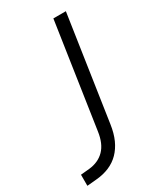

<svg xmlns="http://www.w3.org/2000/svg" viewBox="-293 -564 694 825"><g transform="rotate(-30 54.0 -151.0)"><path d="M-114 197V142L-71 138Q-24 133 5 103.5Q34 74 42 17L119 -499H181L104 17Q98 59 84 90Q70 121 48.5 143Q27 165 -2.5 177.5Q-32 190 -69 193Z"/></g></svg>

Font: Nunitoga
Style: Light Italic
Weight: 300
Italic angle: -9°
Designer: Vernon Adams
Foundry: Vernon Adams
Version: Version 1.0